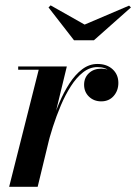

<svg xmlns="http://www.w3.org/2000/svg" viewBox="-20 -714 520 734"><path d="M15 0 128 -447.5H49.5V-460H235.5L124 0ZM153 -152.5Q162 -191 175.2 -234.5Q188.5 -278 206 -319.5Q223.5 -361 245.5 -395Q267.5 -429 294.2 -449.2Q321 -469.5 352.5 -469.5Q388.5 -469.5 410.5 -449.2Q432.5 -429 432.5 -397Q432.5 -367.5 414.5 -347Q396.5 -326.5 367 -326.5Q339 -326.5 320.2 -344.5Q301.5 -362.5 301.5 -390Q301.5 -417 319.8 -434.2Q338 -451.5 367.5 -451.5Q394.5 -451.5 413 -437.2Q431.5 -423 431.5 -397L419.5 -397.5Q419.5 -423.5 401.5 -440.5Q383.5 -457.5 352.5 -457.5Q323 -457.5 297.5 -437.5Q272 -417.5 250.8 -384.2Q229.5 -351 212.5 -310.8Q195.5 -270.5 182.2 -229.2Q169 -188 160.5 -152.5ZM263 -560 165.5 -685.5 173.5 -693.5 303.5 -620 473.5 -692.5 480.5 -685.5 339 -560Z"/></svg>

Font: Bodoni Moda 18pt SemiBold
Style: Italic
Weight: 600
Italic angle: -13°
Designer: Owen Earl
Foundry: indestructible type
Version: Version 2.005